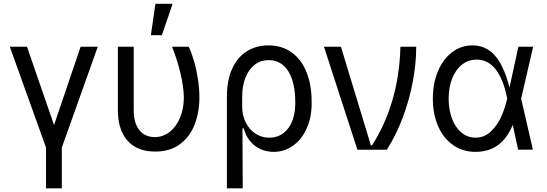

<svg xmlns="http://www.w3.org/2000/svg" viewBox="-20 -793 2895 1017"><path d="M223.7 -11.4 32 -545.5H122.9L266.3 -130.7L407 -545.5H497.9L307.5 -11.4V204.5H223.7Z M604.4 -545.5H688.2V-210.2Q688.2 -159.4 703.5 -127.5Q718.8 -95.5 743.6 -81.1Q768.5 -66.8 799 -66.8Q843.8 -66.8 878.9 -94.5Q914.1 -122.2 933.9 -170.3Q953.8 -218.4 953.8 -277Q952.8 -334.9 935.2 -407.8Q917.6 -480.8 891.3 -545.5H979.4Q994.3 -515.3 1007.5 -470.2Q1020.6 -425.1 1028.4 -374.1Q1036.2 -323.2 1036.2 -277Q1036.2 -198.9 1011.2 -133.9Q986.2 -68.9 933.4 -29.5Q880.7 9.9 801.8 9.9Q742.2 9.9 698 -14Q653.8 -38 629.1 -87.5Q604.4 -137.1 604.4 -211.6ZM837.4 -606.5H779.1L803.3 -772.7H894.2Z M1265.6 204.5H1181.8V-279.8Q1181.8 -368.6 1210.2 -430Q1238.6 -491.5 1288.4 -522Q1338.1 -552.6 1402 -552.6Q1472.7 -552.6 1524.3 -515.8Q1576 -479 1603.3 -411.6Q1630.7 -344.1 1630.7 -254.3V-244.3Q1630.7 -171.5 1604.6 -113.1Q1578.5 -54.7 1532.5 -21.7Q1486.5 11.4 1429.3 11.4Q1391 11.4 1358.5 -3.9Q1326 -19.2 1303.3 -47.4Q1280.5 -75.6 1271.3 -113.3H1264.2ZM1544 -244.3V-254.3Q1544 -318.5 1528.6 -368.1Q1513.1 -417.6 1481.4 -446Q1449.6 -474.4 1402 -474.4Q1360.8 -474.4 1329.2 -450.1Q1297.6 -425.8 1280.2 -381.9Q1262.8 -338.1 1262.8 -281.2V-228.7Q1262.8 -182.5 1281.4 -144.9Q1300.1 -107.2 1332.7 -85.6Q1365.4 -63.9 1404.8 -63.9Q1450.6 -63.9 1481.9 -88.2Q1513.1 -112.6 1528.6 -153.4Q1544 -194.2 1544 -244.3Z M1873.2 0 1696 -545.5H1785.9L1944.6 -22.7H1950.3Q2021 -132.5 2059.1 -264.2Q2097.3 -396 2100.9 -545.5H2184.7Q2184.7 -458.5 2166.9 -362.2Q2149.1 -266 2114 -172.1Q2078.8 -78.1 2029.1 0Z M2272.7 -270.6Q2272.7 -351.2 2299.7 -415.5Q2326.7 -479.8 2374.5 -516.2Q2422.2 -552.6 2482.6 -552.6Q2554.3 -552.6 2602.1 -498Q2649.9 -443.5 2678.6 -328.8L2725.9 -545.5H2804L2740.4 -270.6L2802.6 -0.4H2724.4L2696 -131.4Q2665.8 -58.9 2616.8 -23.8Q2567.8 11.4 2498.6 11.4Q2431.1 11.4 2380 -24.5Q2328.8 -60.4 2300.8 -124.3Q2272.7 -188.2 2272.7 -270.6ZM2666.5 -270.6Q2647.4 -371.4 2606.5 -424.4Q2565.7 -477.3 2505.3 -477.3Q2461.6 -477.3 2427.9 -451.2Q2394.2 -425.1 2375.4 -378Q2356.5 -331 2356.5 -270.6Q2356.5 -211.6 2374.3 -164.6Q2392 -117.5 2424.4 -90.7Q2456.7 -63.9 2498.6 -63.9Q2546.9 -63.9 2581.7 -98Q2616.5 -132.1 2636.5 -178.6Q2656.6 -225.1 2666.5 -270.6Z"/></svg>

Font: Riot Sans
Style: Regular
Weight: 400
Designer: Rasmus Andersson
Foundry: rsms
Version: Version 4.001